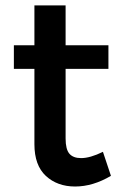

<svg xmlns="http://www.w3.org/2000/svg" viewBox="-20 -678 447 703"><path d="M30.8 -425.8V-512.2H106V-658.2H220.2V-512.2H377V-425.8H220.2V-170.9Q220.2 -131.3 234.1 -115.2Q248 -99.1 276.9 -99.1Q310.1 -99.1 356.9 -122.1L386.2 -34.2Q320.3 4.9 254.9 4.9Q189.9 4.9 147.9 -33.9Q106 -72.8 106 -149.9V-425.8Z"/></svg>

Font: Trueno
Style: Rg
Weight: 400
Designer: Julieta Ulanovsky
Foundry: Julieta Ulanovsky
Version: Version 3.001b